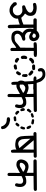

<svg xmlns="http://www.w3.org/2000/svg" viewBox="1364 -2125 882 3650"><g transform="rotate(90 1805.0 -300.0)"><path d="M479.5 -6.8 463.9 -14.6Q452.1 -29.3 452.1 -46.9L447.3 -234.4Q417 -222.7 390.1 -214.8Q363.3 -207 334 -202.1Q337.9 -170.9 328.1 -143.1Q318.4 -115.2 290.5 -87.4Q262.7 -59.6 230 -47.9Q197.3 -36.1 162.6 -40Q127.9 -43.9 100.6 -57.1Q73.2 -70.3 27.3 -117.2L20.5 -148.4Q22.5 -161.1 30.3 -170.9Q41 -179.7 58.6 -178.7L75.2 -170.9Q83 -156.2 98.6 -137.2Q114.3 -118.2 131.8 -108.9Q149.4 -99.6 188.5 -104.5Q227.5 -109.4 251.5 -136.7Q275.4 -164.1 272.9 -199.7Q270.5 -235.4 245.1 -257.8Q219.7 -280.3 194.8 -283.7Q169.9 -287.1 112.3 -279.3Q98.6 -280.3 88.9 -288.1Q79.1 -299.8 81.1 -317.4L88.9 -333Q119.1 -344.7 147.5 -356.4Q175.8 -368.2 199.7 -391.1Q223.6 -414.1 219.7 -439.9Q215.8 -465.8 182.1 -481.9Q148.4 -498 113.8 -492.2Q79.1 -486.3 58.6 -486.3L43 -494.1Q33.2 -504.9 35.2 -522.5L43 -539.1Q65.4 -552.7 106.9 -556.2Q148.4 -559.6 190.9 -550.3Q233.4 -541 252.9 -520Q272.5 -499 278.8 -471.7Q285.2 -444.3 279.3 -410.2Q273.4 -376 238.3 -335Q281.2 -307.6 318.4 -262.7Q356.4 -270.5 386.7 -280.3Q417 -290 446.3 -304.7V-494.1H358.4Q345.7 -496.1 335.9 -503.9Q326.2 -514.6 328.1 -532.2L335.9 -548.8L351.6 -557.6H586.9Q603.5 -557.6 614.3 -547.9Q624 -535.2 622.1 -517.6L614.3 -502Q599.6 -492.2 582 -492.2L507.8 -494.1Q510.7 -201.2 513.7 -144.5Q516.6 -87.9 516.6 -31.2L507.8 -14.6Q497.1 -5.9 479.5 -6.8Z M915 -56.6 899.4 -63.5Q891.6 -73.2 890.6 -85V-168Q859.4 -156.2 827.1 -127.4Q794.9 -98.6 760.7 -85.4Q726.6 -72.3 687 -75.2Q647.5 -78.1 627.9 -84Q608.4 -89.8 591.3 -108.9Q574.2 -127.9 567.4 -151.9Q560.5 -175.8 563 -201.7Q565.4 -227.5 578.1 -248.5Q590.8 -269.5 604.5 -289.1Q579.1 -302.7 556.6 -329.1Q534.2 -355.5 528.3 -389.2Q522.5 -422.9 525.9 -456.1Q529.3 -489.3 538.1 -515.6Q546.9 -542 574.2 -568.8Q601.6 -595.7 631.3 -602.5Q661.1 -609.4 674.8 -606.4Q688.5 -603.5 716.3 -587.4Q744.1 -571.3 754.9 -539.1Q765.6 -506.8 762.2 -486.3Q758.8 -465.8 745.6 -444.3Q732.4 -422.9 703.6 -416Q674.8 -409.2 647.5 -419.4Q620.1 -429.7 585.9 -457Q583 -431.6 586.9 -404.8Q590.8 -377.9 610.4 -360.4Q629.9 -342.8 649.9 -337.4Q669.9 -332 689.5 -336.9Q709 -341.8 730.5 -339.8Q768.6 -323.2 745.1 -289.1Q725.6 -278.3 703.1 -272.9Q680.7 -267.6 658.7 -251Q636.7 -234.4 628.4 -216.8Q620.1 -199.2 622.6 -180.7Q625 -162.1 640.6 -149.4Q656.2 -136.7 677.2 -135.3Q698.2 -133.8 733.4 -138.7Q768.6 -143.6 793.9 -169.4Q819.3 -195.3 885.7 -245.1L888.7 -501L811.5 -497.1Q799.8 -498 790 -505.9Q781.2 -517.6 783.2 -534.2L790 -549.8Q811.5 -558.6 836.4 -559.6Q861.3 -560.5 914.1 -561Q966.8 -561.5 997.6 -562Q1028.3 -562.5 1054.7 -553.7Q1064.5 -543 1062.5 -526.4L1054.7 -509.8Q1025.4 -496.1 988.3 -501H948.2L950.2 -79.1L942.4 -63.5Q931.6 -54.7 915 -56.6ZM605.5 -507.8Q650.4 -461.9 679.2 -477.1Q708 -492.2 697.8 -516.6Q687.5 -541 660.2 -540.5Q632.8 -540 605.5 -507.8Z M1559.6 -74.2 1545.9 -81.1Q1533.2 -104.5 1535.2 -133.8Q1531.2 -304.7 1527.8 -356.9Q1524.4 -409.2 1520.5 -495.1Q1492.2 -495.1 1479 -495.6Q1465.8 -496.1 1440.4 -505.9Q1431.6 -515.6 1433.6 -531.2L1440.4 -545.9Q1464.8 -557.6 1501 -549.8Q1474.6 -617.2 1455.6 -637.2Q1436.5 -657.2 1417.5 -663.6Q1398.4 -669.9 1375.5 -667Q1352.5 -664.1 1341.3 -652.3Q1330.1 -640.6 1338.9 -600.6L1331.1 -585.9Q1321.3 -578.1 1305.7 -579.1L1289.1 -588.9Q1270.5 -614.3 1273.9 -644.5Q1277.3 -674.8 1299.3 -693.8Q1321.3 -712.9 1352.1 -717.8Q1382.8 -722.7 1408.7 -720.7Q1434.6 -718.8 1455.1 -708.5Q1475.6 -698.2 1500 -672.9Q1524.4 -647.5 1535.6 -619.6Q1546.9 -591.8 1558.6 -548.8L1680.7 -545.9L1694.3 -539.1Q1703.1 -528.3 1701.2 -512.7L1694.3 -499Q1684.6 -492.2 1672.9 -490.2L1576.2 -493.2Q1585 -371.1 1586.4 -332Q1587.9 -293 1592.8 -95.7L1585.9 -81.1Q1575.2 -73.2 1559.6 -74.2ZM1233.4 -118.2 1211.9 -129.9Q1203.1 -139.6 1205.1 -155.3Q1211.9 -168.9 1225.6 -174.8Q1254.9 -178.7 1284.2 -184.6Q1297.9 -178.7 1303.7 -165V-149.4Q1295.9 -131.8 1279.3 -127Q1262.7 -122.1 1233.4 -118.2ZM1134.8 -141.6Q1107.4 -147.5 1087.9 -170.9Q1078.1 -184.6 1080.1 -202.1Q1085.9 -215.8 1099.6 -221.7H1115.2Q1140.6 -199.2 1166 -188.5Q1173.8 -178.7 1171.9 -163.1Q1166 -149.4 1152.3 -143.6ZM1354.5 -165Q1340.8 -170.9 1335 -184.6V-200.2L1366.2 -251Q1376 -258.8 1391.6 -256.8Q1405.3 -251 1411.1 -237.3V-217.8Q1401.4 -192.4 1379.9 -170.9Q1370.1 -163.1 1354.5 -165ZM1070.3 -254.9 1048.8 -264.6Q1035.2 -290 1037.1 -320.3Q1039.1 -350.6 1056.6 -370.1Q1068.4 -377.9 1084 -376Q1097.7 -370.1 1103.5 -356.4Q1095.7 -323.2 1101.6 -278.3Q1095.7 -262.7 1080.1 -256.8ZM1411.1 -278.3Q1397.5 -284.2 1391.6 -297.9Q1390.6 -334 1387.7 -364.3Q1393.6 -377.9 1407.2 -383.8H1422.9Q1440.4 -376 1443.8 -355Q1447.3 -334 1436.5 -284.2Q1426.8 -276.4 1411.1 -278.3ZM1387.7 -397.5 1325.2 -446.3Q1317.4 -456.1 1319.3 -471.7Q1325.2 -485.4 1338.9 -491.2H1358.4Q1395.5 -471.7 1417 -434.6V-418.9Q1411.1 -405.3 1397.5 -399.4ZM1099.6 -413.1Q1085.9 -418.9 1080.1 -432.6L1078.1 -444.3Q1084 -469.7 1108.4 -490.2Q1132.8 -510.7 1168 -506.8Q1181.6 -501 1187.5 -487.3V-471.7Q1181.6 -458 1166 -455.1Q1150.4 -452.1 1141.6 -436.5Q1132.8 -420.9 1115.2 -413.1ZM1233.4 -467.8 1211.9 -479.5Q1203.1 -491.2 1205.1 -506.8Q1211.9 -520.5 1225.6 -526.4H1293.9Q1307.6 -520.5 1313.5 -506.8V-491.2Q1307.6 -477.5 1293.9 -471.7Z M1790 -2 1775.4 -8.8Q1767.6 -18.6 1765.6 -30.3L1767.6 -239.3Q1721.7 -214.8 1680.2 -191.4Q1638.7 -168 1599.6 -170.9Q1560.5 -173.8 1542 -189.9Q1523.4 -206.1 1516.1 -227.5Q1508.8 -249 1512.2 -274.9Q1515.6 -300.8 1528.3 -328.6Q1541 -356.4 1563.5 -374.5Q1585.9 -392.6 1614.3 -398.4Q1642.6 -404.3 1669.9 -399.9Q1697.3 -395.5 1720.2 -386.2Q1743.2 -377 1765.6 -366.2L1764.6 -495.1H1539.1Q1526.4 -496.1 1517.6 -503.9Q1508.8 -514.6 1509.8 -531.2L1517.6 -547.9Q1531.2 -558.6 1549.8 -556.6L2085.9 -560.5L2101.6 -552.7Q2111.3 -542 2109.4 -524.4L2101.6 -509.8Q2090.8 -502 2079.1 -500L1824.2 -496.1L1825.2 -335.9Q1860.4 -354.5 1899.9 -357.4Q1939.5 -360.4 1960 -356.4Q1980.5 -352.5 2002.9 -330.6Q2025.4 -308.6 2031.2 -276.9Q2037.1 -245.1 2033.7 -212.4Q2030.3 -179.7 2017.6 -153.3Q2004.9 -143.6 1987.3 -145.5L1972.7 -153.3Q1962.9 -164.1 1964.8 -181.6Q1970.7 -199.2 1973.1 -218.8Q1975.6 -238.3 1972.7 -259.3Q1969.7 -280.3 1948.7 -291.5Q1927.7 -302.7 1904.8 -298.8Q1881.8 -294.9 1863.8 -286.1Q1845.7 -277.3 1827.1 -268.6L1825.2 -24.4L1818.4 -8.8Q1807.6 0 1790 -2ZM1649.4 -242.2Q1673.8 -255.9 1698.7 -272Q1723.6 -288.1 1749 -298.8Q1723.6 -322.3 1694.3 -333Q1665 -343.8 1641.6 -338.9Q1618.2 -334 1597.7 -312.5Q1577.1 -291 1574.2 -263.7Q1571.3 -236.3 1604 -234.4Q1636.7 -232.4 1649.4 -242.2Z M2399.4 121.1 2383.8 113.3Q2375 78.1 2352.1 52.7Q2329.1 27.3 2302.7 19.5Q2276.4 11.7 2239.3 11.7Q2226.6 9.8 2215.8 2.9Q2207 -7.8 2209 -24.4L2215.8 -41Q2241.2 -55.7 2272 -50.3Q2302.7 -44.9 2331.5 -34.7Q2360.4 -24.4 2390.6 4.4Q2420.9 33.2 2427.2 54.2Q2433.6 75.2 2435.5 98.6L2427.7 113.3Q2417 122.1 2399.4 121.1ZM2213.9 -117.2 2196.3 -127Q2189.5 -134.8 2191.4 -148.4Q2196.3 -160.2 2208 -165L2268.6 -169.9Q2280.3 -165 2285.2 -153.3V-140.6Q2280.3 -128.9 2268.6 -124ZM2131.8 -148.4Q2110.4 -155.3 2094.7 -174.8L2083 -201.2L2092.8 -219.7Q2100.6 -225.6 2114.3 -224.6Q2135.7 -201.2 2161.1 -179.7V-167Q2156.2 -155.3 2143.6 -150.4ZM2336.9 -151.4 2318.4 -162.1Q2311.5 -169.9 2313.5 -182.6L2341.8 -220.7Q2353.5 -229.5 2368.2 -227.5Q2379.9 -222.7 2384.8 -210.9V-198.2Q2373 -169.9 2344.7 -153.3ZM2067.4 -244.1 2047.9 -255.9Q2033.2 -278.3 2036.1 -308.6L2045.9 -326.2Q2056.6 -333 2069.3 -331.1Q2081.1 -326.2 2085.9 -315.4Q2089.8 -294.9 2094.7 -262.7Q2088.9 -251 2078.1 -246.1ZM2401.4 -246.1Q2389.6 -251 2384.8 -262.7L2382.8 -272.5Q2390.6 -301.8 2402.3 -330.1Q2412.1 -335.9 2425.8 -335Q2437.5 -330.1 2442.4 -318.4Q2439.5 -275.4 2422.9 -251Q2414.1 -244.1 2401.4 -246.1ZM2409.2 -362.3 2390.6 -373Q2373 -400.4 2364.3 -433.6Q2369.1 -445.3 2380.9 -450.2H2396.5Q2411.1 -442.4 2421.9 -423.8Q2432.6 -405.3 2433.6 -380.9Q2428.7 -369.1 2418 -364.3ZM2071.3 -369.1 2052.7 -378.9 2045.9 -400.4Q2051.8 -420.9 2090.8 -455.1H2104.5Q2116.2 -450.2 2121.1 -438.5V-423.8Q2099.6 -402.3 2088.9 -376ZM2148.4 -443.4Q2137.7 -448.2 2131.8 -460V-475.6Q2140.6 -490.2 2199.2 -503.9Q2210.9 -499 2215.8 -487.3V-473.6Q2209 -460 2190.9 -453.6Q2172.9 -447.3 2148.4 -443.4ZM2318.4 -453.1Q2285.2 -460 2252 -467.8Q2244.1 -477.5 2245.1 -492.2Q2251 -503.9 2261.7 -508.8Q2323.2 -506.8 2339.8 -494.1Q2346.7 -485.4 2344.7 -472.7Q2339.8 -460 2328.1 -455.1Z M2849.6 -67.4 2834 -74.2Q2822.3 -103.5 2822.3 -137.7L2824.2 -169.9Q2796.9 -155.3 2768.1 -151.4Q2739.3 -147.5 2708.5 -149.9Q2677.7 -152.3 2650.4 -159.7Q2623 -167 2602.1 -193.4Q2581.1 -219.7 2572.3 -254.4Q2563.5 -289.1 2558.6 -497.1Q2526.4 -488.3 2498 -502Q2489.3 -512.7 2490.2 -530.3L2498 -544.9Q2511.7 -555.7 2531.2 -552.7L2956.1 -557.6L2970.7 -550.8Q2980.5 -540 2978.5 -522.5L2970.7 -507.8Q2960 -500 2948.2 -499H2882.8Q2885.7 -118.2 2883.8 -89.8L2876 -74.2Q2866.2 -65.4 2849.6 -67.4ZM2795.9 -227.5 2617.2 -436.5Q2620.1 -300.8 2627.9 -276.4Q2635.7 -252 2652.3 -231.9Q2668.9 -211.9 2698.2 -206.5Q2727.5 -201.2 2795.9 -227.5ZM2824.2 -500 2646.5 -499 2821.3 -291Z M3290 -2 3275.4 -8.8Q3267.6 -18.6 3265.6 -30.3L3267.6 -239.3Q3221.7 -214.8 3180.2 -191.4Q3138.7 -168 3099.6 -170.9Q3060.5 -173.8 3042 -189.9Q3023.4 -206.1 3016.1 -227.5Q3008.8 -249 3012.2 -274.9Q3015.6 -300.8 3028.3 -328.6Q3041 -356.4 3063.5 -374.5Q3085.9 -392.6 3114.3 -398.4Q3142.6 -404.3 3169.9 -399.9Q3197.3 -395.5 3220.2 -386.2Q3243.2 -377 3265.6 -366.2L3264.6 -495.1H3039.1Q3026.4 -496.1 3017.6 -503.9Q3008.8 -514.6 3009.8 -531.2L3017.6 -547.9Q3031.2 -558.6 3049.8 -556.6L3585.9 -560.5L3601.6 -552.7Q3611.3 -542 3609.4 -524.4L3601.6 -509.8Q3590.8 -502 3579.1 -500L3324.2 -496.1L3325.2 -335.9Q3360.4 -354.5 3399.9 -357.4Q3439.5 -360.4 3460 -356.4Q3480.5 -352.5 3502.9 -330.6Q3525.4 -308.6 3531.2 -276.9Q3537.1 -245.1 3533.7 -212.4Q3530.3 -179.7 3517.6 -153.3Q3504.9 -143.6 3487.3 -145.5L3472.7 -153.3Q3462.9 -164.1 3464.8 -181.6Q3470.7 -199.2 3473.1 -218.8Q3475.6 -238.3 3472.7 -259.3Q3469.7 -280.3 3448.7 -291.5Q3427.7 -302.7 3404.8 -298.8Q3381.8 -294.9 3363.8 -286.1Q3345.7 -277.3 3327.1 -268.6L3325.2 -24.4L3318.4 -8.8Q3307.6 0 3290 -2ZM3149.4 -242.2Q3173.8 -255.9 3198.7 -272Q3223.6 -288.1 3249 -298.8Q3223.6 -322.3 3194.3 -333Q3165 -343.8 3141.6 -338.9Q3118.2 -334 3097.7 -312.5Q3077.1 -291 3074.2 -263.7Q3071.3 -236.3 3104 -234.4Q3136.7 -232.4 3149.4 -242.2Z"/></g></svg>

Font: JasonHandwriting2
Style: Regular
Weight: 400
Version: Version 1.05.10